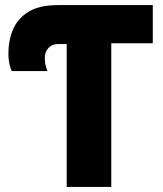

<svg xmlns="http://www.w3.org/2000/svg" viewBox="-20 -734 640 754"><path d="M242 0V-561H208Q184 -561 170 -545.5Q156 -530 156 -507Q156 -488 159.5 -476Q163 -464 166 -455H26Q22 -463 17.5 -481Q13 -499 13 -524Q13 -575 31 -618Q49 -661 91.5 -687.5Q134 -714 208 -714H580V-564H417V0Z"/></svg>

Font: Noto Sans Mono Black
Style: Regular
Weight: 900
Designer: Monotype Design Team
Foundry: Monotype Imaging Inc.
Version: Version 2.014